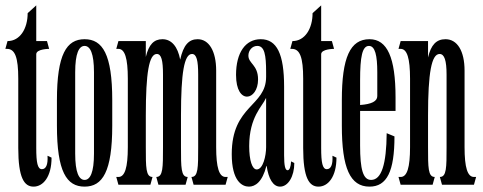

<svg xmlns="http://www.w3.org/2000/svg" viewBox="-30 -688 1800 715"><path d="M105 -137V-486C105 -506 153 -506 153 -506L145 -535H105V-668L73 -639C73 -582 45 -535 -2 -535L-10 -506H-4C26 -506 38 -474 38 -395V-137C38 -26 60 7 95 7C131 7 162 -30 162 -101L147 -108C149 -74 141 -58 126 -58C110 -58 105 -82 105 -137Z M250 -116V-419C250 -489 264 -517 285 -517C306 -517 320 -489 320 -419V-116C320 -46 306 -18 285 -18C264 -18 250 -46 250 -116ZM182 -220C182 -49 218 7 285 7C352 7 388 -49 388 -220V-315C388 -486 352 -542 285 -542C218 -542 182 -486 182 -315Z M411 0H530L538 -29C513 -29 513 -64 513 -140V-258C513 -417 525 -487 554 -487C571 -487 577 -463 577 -410V-140C577 -64 577 -29 552 -29L560 0H661L669 -29C644 -29 644 -64 644 -140V-258C644 -417 656 -487 685 -487C702 -487 708 -463 708 -410V-140C708 -64 708 -29 683 -29L691 0H810L818 -29H810C786 -29 775 -64 775 -140V-425C775 -498 748 -542 706 -542C673 -542 653 -520 641 -466C632 -514 609 -542 575 -542C543 -542 524 -522 513 -476V-535H411L403 -506H411C435 -506 446 -471 446 -395V-140C446 -64 435 -29 411 -29H403Z M961 -419V-402C961 -291 833 -297 833 -114C833 -13 872 7 897 7C920 7 947 -10 962 -70H963C970 -22 987 7 1013 7C1043 7 1066 -31 1066 -81L1054 -87C1053 -66 1048 -54 1041 -54C1032 -54 1028 -71 1028 -110V-365C1028 -487 1001 -542 941 -542C884 -542 849 -492 849 -409C849 -295 931 -313 931 -392C931 -447 895 -451 895 -481C895 -500 909 -517 928 -517C955 -517 961 -484 961 -419ZM898 -144C898 -253 948 -293 960 -322H961V-140C961 -109 950 -57 926 -57C909 -57 898 -91 898 -144Z M1166 -137V-486C1166 -506 1214 -506 1214 -506L1206 -535H1166V-668L1134 -639C1134 -582 1106 -535 1059 -535L1051 -506H1057C1087 -506 1099 -474 1099 -395V-137C1099 -26 1121 7 1156 7C1192 7 1223 -30 1223 -101L1208 -108C1210 -74 1202 -58 1187 -58C1171 -58 1166 -82 1166 -137Z M1439 -180 1410 -192C1409 -77 1391 -18 1352 -18C1322 -18 1311 -57 1311 -146V-275H1443V-325C1443 -474 1412 -542 1346 -542C1274 -542 1243 -474 1243 -315V-220C1243 -62 1274 7 1346 7C1411 7 1439 -50 1439 -180ZM1311 -297V-389C1311 -477 1319 -517 1344 -517C1367 -517 1375 -481 1375 -419V-330C1375 -311 1354 -300 1311 -297Z M1462 0H1581L1589 -29C1564 -29 1564 -64 1564 -140V-258C1564 -417 1577 -487 1607 -487C1625 -487 1633 -463 1633 -410V-140C1633 -64 1633 -29 1608 -29L1616 0H1735L1743 -29H1735C1711 -29 1700 -64 1700 -140V-425C1700 -498 1673 -542 1629 -542C1595 -542 1575 -521 1564 -474V-535H1462L1454 -506H1462C1486 -506 1497 -471 1497 -395V-140C1497 -64 1486 -29 1462 -29H1454Z"/></svg>

Font: Americaine Condensed
Style: Regular
Weight: 400
Width: 3
Designer: Alan Madić
Foundry: ESAD Valence
Version: Version 0.001;Glyphs 3.1.2 (3151)